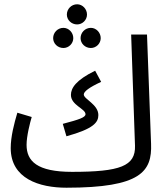

<svg xmlns="http://www.w3.org/2000/svg" viewBox="-20 -855 786 896"><path d="M340 -741C365 -741 386 -762 386 -787C386 -813 365 -835 340 -835C313 -835 292 -813 292 -787C292 -762 313 -741 340 -741ZM276 -631C301 -631 322 -652 322 -677C322 -703 301 -725 276 -725C249 -725 228 -703 228 -677C228 -652 249 -631 276 -631ZM404 -631C429 -631 450 -652 450 -677C450 -703 429 -725 404 -725C377 -725 356 -703 356 -677C356 -652 377 -631 404 -631ZM290 21C638 21 690 -55 685 -184L666 -694H592L610 -175C613 -80 541 -53 316 -53C153 -53 104 -103 104 -179C104 -220 120 -282 128 -309L61 -329C46 -279 30 -217 30 -164C30 -21 164 21 290 21ZM290 -219C417 -254 439 -284 439 -318C439 -368 371 -392 371 -414C371 -428 396 -447 452 -473L424 -525C334 -481 311 -444 311 -412C311 -364 379 -348 379 -322C379 -307 349 -297 273 -277Z"/></svg>

Font: Noto Sans Arabic ExtCond
Style: Regular
Weight: 400
Width: 2
Designer: Monotype Design Team, Nadine Chahine, Nizar Qandah and Khaled Hosny
Foundry: Monotype Imaging Inc.
Version: Version 2.012